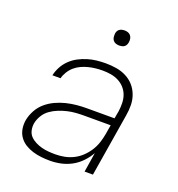

<svg xmlns="http://www.w3.org/2000/svg" viewBox="-130 -816 860 930"><g transform="rotate(20 300.0 -350.5)"><path d="M230 8Q207 8 184.5 5.5Q162 3 140.5 -3.5Q119 -10 100.5 -21.5Q82 -33 69.5 -50.5Q57 -68 53 -90.5Q49 -113 53 -137Q58 -163 71.5 -188Q85 -213 106.5 -231.5Q128 -250 154 -262Q180 -274 206.5 -280.5Q233 -287 259.5 -289.5Q286 -292 312 -292H454L461 -331Q464 -352 463.5 -374Q463 -396 456 -415Q449 -434 435.5 -449Q422 -464 403.5 -473.5Q385 -483 364 -486.5Q343 -490 321 -490Q303 -490 285 -488Q267 -486 249 -481.5Q231 -477 213.5 -469Q196 -461 181.5 -448.5Q167 -436 156.5 -419Q146 -402 142 -385H100Q105 -408 116.5 -429.5Q128 -451 146 -468.5Q164 -486 186 -497.5Q208 -509 231 -516Q254 -523 277.5 -525.5Q301 -528 324 -528Q352 -528 379 -523.5Q406 -519 429.5 -507Q453 -495 470 -476Q487 -457 496.5 -432Q506 -407 506.5 -379.5Q507 -352 502 -324L449 0H406L422 -101Q408 -76 387 -54Q366 -32 340 -18Q314 -4 286 2Q258 8 230 8ZM244 -30Q267 -30 290.5 -34.5Q314 -39 336 -50Q358 -61 376 -78Q394 -95 407.5 -116Q421 -137 428.5 -160Q436 -183 440 -206L448 -254H313Q291 -254 269.5 -252.5Q248 -251 226.5 -246Q205 -241 183.5 -232.5Q162 -224 143 -210.5Q124 -197 112 -177Q100 -157 96 -136Q93 -117 97 -99.5Q101 -82 112.5 -70Q124 -58 140 -50Q156 -42 172.5 -37.5Q189 -33 207.5 -31.5Q226 -30 244 -30ZM355 -631Q345 -631 336.5 -634Q328 -637 322.5 -644Q317 -651 316 -660.5Q315 -670 316 -680Q317 -686 320 -692Q323 -698 329 -702Q335 -706 341.5 -707.5Q348 -709 354 -709Q364 -709 372.5 -706Q381 -703 386.5 -696Q392 -689 393.5 -679.5Q395 -670 393 -660Q392 -654 389 -648Q386 -642 380.5 -638Q375 -634 368 -632.5Q361 -631 355 -631Z"/></g></svg>

Font: Iosevka XLt Ex Obl
Style: Regular
Weight: 200
Width: 7
Italic angle: -9°
Monospace: yes
Designer: Belleve Invis
Foundry: Belleve Invis
Version: Version 32.5.0; ttfautohint (v1.8.4)